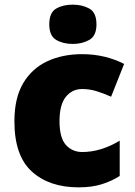

<svg xmlns="http://www.w3.org/2000/svg" viewBox="-20 -796 579 826"><path d="M318 10Q192 10 117 -58Q42 -126 42 -274Q42 -375 80 -438.5Q118 -502 183.5 -532.5Q249 -563 333 -563Q384 -563 429.5 -552Q475 -541 514 -521L458 -380Q424 -395 394.5 -404Q365 -413 333 -413Q290 -413 263 -379Q236 -345 236 -275Q236 -203 263.5 -172.5Q291 -142 334 -142Q375 -142 416.5 -155Q458 -168 495 -191V-39Q461 -17 418 -3.5Q375 10 318 10ZM293 -776Q334 -776 364.5 -759Q395 -742 395 -691Q395 -642 364.5 -624.5Q334 -607 293 -607Q251 -607 221.5 -624.5Q192 -642 192 -691Q192 -742 221.5 -759Q251 -776 293 -776Z"/></svg>

Font: Noto Sans Bengali UI Black
Style: Regular
Weight: 900
Designer: Jelle Bosma - Monotype Design Team
Foundry: Monotype Imaging Inc.
Version: Version 2.003; ttfautohint (v1.8.4.7-5d5b)